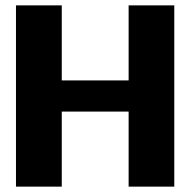

<svg xmlns="http://www.w3.org/2000/svg" viewBox="-20 -695 728 715"><path d="M39.5 0H210V-279.5H459V0H629V-675H459V-395.5H210V-675H39.5Z"/></svg>

Font: Anybody UltraCondensed Thin
Style: Bold
Weight: 700
Version: Version 1.111